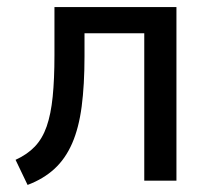

<svg xmlns="http://www.w3.org/2000/svg" viewBox="-20 -511 598 543"><path d="M58 12 24 -59Q57 -74 78.5 -96.5Q100 -119 112 -153.5Q124 -188 129 -237.5Q134 -287 134 -355V-491H479V0H388V-417H219V-352Q219 -271 211 -210Q203 -149 184 -105.5Q165 -62 134 -33.5Q103 -5 58 12Z"/></svg>

Font: Nunito Sans 10pt SemiCondensed Medium
Style: Regular
Weight: 500
Width: 4
Designer: Vernon Adams
Foundry: Vernon Adams
Version: Version 3.101;gftools[0.9.27]